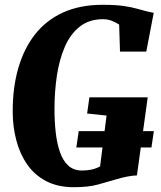

<svg xmlns="http://www.w3.org/2000/svg" viewBox="-20 -772 672 800"><path d="M287.5 8Q220.5 8 172 -17.5Q123.5 -43 93 -87.2Q62.5 -131.5 47.8 -188Q33 -244.5 33 -305.5Q32.5 -405.5 56 -487.5Q79.5 -569.5 126 -628.8Q172.5 -688 243 -720Q313.5 -752 407.5 -752Q461.5 -752 495.5 -747Q529.5 -742 551.8 -735.5Q574 -729 592.5 -724.5Q600 -723 606.8 -721.5Q613.5 -720 620.5 -718.5L589.5 -557H480L476.5 -669.5Q461.5 -679.5 444.5 -685.8Q427.5 -692 409.5 -692Q351.5 -692 312.2 -661Q273 -630 250 -576.8Q227 -523.5 217 -456.5Q207 -389.5 207 -318.5Q207 -266 212.2 -219.8Q217.5 -173.5 230 -137.8Q242.5 -102 264.8 -81.8Q287 -61.5 321.5 -61.5Q341.5 -61.5 360.2 -65.2Q379 -69 397 -78.5L424 -290.5L343 -299L352.5 -366.5H595.5L550.5 -41Q533.5 -41 509.8 -36.2Q486 -31.5 466.5 -25.5Q428.5 -14.5 388.5 -3.2Q348.5 8 287.5 8ZM298 -157.5 308 -225.5H621L611 -157.5Z"/></svg>

Font: Merriweather 24pt SemiCondensed Black
Style: Italic
Weight: 900
Width: 4
Italic angle: -7.8°
Designer: Eben Sorkin
Foundry: Eben Sorkin
Version: Version 2.101